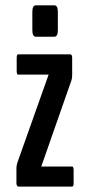

<svg xmlns="http://www.w3.org/2000/svg" viewBox="-20 -693 323 713"><path d="M113.3 -556.6Q100.1 -556.6 100.1 -581.1V-648.9Q100.1 -673.3 113.3 -673.3H181.6Q194.8 -673.3 194.8 -648.9V-581.1Q194.8 -556.6 181.6 -556.6ZM48.8 0Q45.9 0 43.5 -3.2Q41 -6.3 41 -12.2V-67.9Q41 -80.6 47.4 -97.2L160.6 -416H47.4Q45.9 -415.5 44.7 -416.7Q43.5 -418 42.7 -420.9Q42 -423.8 42 -428.7V-478Q42 -491.2 47.4 -491.2H240.7Q248 -491.2 248 -478V-415.5Q248 -399.9 243.2 -388.7L133.3 -74.7H247.1Q249.5 -75.7 251.5 -72Q253.4 -68.4 253.4 -62V-12.2Q253.4 0 247.1 0Z"/></svg>

Font: BenchNine
Style: Bold
Weight: 700
Version: Version 1 ; ttfautohint (v0.92.18-e454-dirty) -l 8 -r 50 -G 